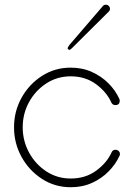

<svg xmlns="http://www.w3.org/2000/svg" viewBox="-20 -783 564 809"><path d="M272.5 -572.8Q271.5 -572.8 268.3 -574.5Q265.1 -576.2 265.1 -578.6Q265.1 -584.5 273.9 -595.2L414.1 -758.3Q418.9 -763.2 426.3 -763.2Q433.1 -763.2 438.2 -758.1Q443.4 -752.9 443.4 -746.1Q443.4 -739.3 438.5 -734.4L283.2 -580.1Q275.4 -572.8 272.5 -572.8ZM39.1 -246.6Q39.1 -314 70.8 -371.1Q102.5 -428.2 156.7 -463.1Q210.9 -498 277.8 -498Q327.1 -498 367.4 -479.7Q407.7 -461.4 437.3 -431.6Q466.8 -401.9 482.9 -366.2Q484.4 -363.3 484.4 -358.4Q484.4 -340.3 466.3 -340.3Q453.6 -340.3 449.2 -351.1Q429.2 -395.5 384.3 -428.5Q339.4 -461.4 277.8 -461.4Q221.2 -461.4 175.3 -431.6Q129.4 -401.9 102.5 -353Q75.7 -304.2 75.7 -246.6Q75.7 -189.5 102.5 -140.1Q129.4 -90.8 175.3 -60.8Q221.2 -30.8 278.3 -30.8Q339.8 -30.8 385 -63.7Q430.2 -96.7 450.2 -141.1Q454.6 -151.9 466.8 -151.9Q474.6 -151.9 480 -146.7Q485.4 -141.6 485.4 -133.8Q485.4 -129.9 483.4 -126Q467.3 -90.8 437.7 -60.8Q408.2 -30.8 367.9 -12.5Q327.6 5.9 278.3 5.9Q210.9 5.9 156.7 -29.3Q102.5 -64.5 70.8 -121.8Q39.1 -179.2 39.1 -246.6Z"/></svg>

Font: Manjari Thin
Style: Regular
Weight: 100
Designer: Santhosh Thottingal <santhosh.thottingal@gmail.com>
Version: Version 2.000